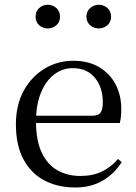

<svg xmlns="http://www.w3.org/2000/svg" viewBox="-20 -792 587 826"><path d="M303.3 14.6Q229.5 14.6 171.6 -15.4Q113.7 -45.5 81.1 -106.2Q48.4 -167 48.4 -256.8Q48.4 -341.1 82.5 -402.5Q116.6 -463.8 172.8 -497.2Q229 -530.6 294.9 -530.6Q360.2 -530.6 406.4 -503.3Q452.6 -475.9 477.1 -429.2Q501.7 -382.4 501.7 -323.2Q501.7 -286.8 495.4 -262.9H86.6V-294.2H377.3Q403.6 -294.2 413 -308.2Q422.3 -322.1 422.3 -352.3Q422.3 -416.2 388.2 -457.5Q354.2 -498.8 292.6 -498.8Q248.8 -498.8 213 -471.6Q177.1 -444.5 156 -392.8Q134.9 -341.2 134.9 -268.7Q134.9 -188 159.4 -135.9Q183.9 -83.8 226.9 -59.4Q270 -35 325.5 -35Q378.5 -35 417.8 -53.7Q457.2 -72.3 487.7 -108.1L503.6 -94.3Q471 -43.5 421 -14.4Q371 14.6 303.3 14.6ZM185.1 -669.7Q164.3 -669.7 148.7 -683.3Q133.1 -696.9 133.1 -720.3Q133.1 -743.4 148.7 -757.5Q164.3 -771.6 185.1 -771.6Q206.8 -771.6 222.5 -757.5Q238.2 -743.4 238.2 -720.3Q238.2 -696.9 222.5 -683.3Q206.8 -669.7 185.1 -669.7ZM405.6 -669.7Q384.3 -669.7 368.1 -683.3Q351.9 -696.9 351.9 -720.3Q351.9 -743.4 368.1 -757.5Q384.3 -771.6 405.6 -771.6Q425.8 -771.6 441.8 -757.5Q457.8 -743.4 457.8 -720.3Q457.8 -696.9 441.8 -683.3Q425.8 -669.7 405.6 -669.7Z"/></svg>

Font: Noto Serif KR
Style: Regular
Weight: 200
Designer: Ryoko NISHIZUKA 西塚涼子 (kana & ideographs); Frank Grießhammer (Latin, Greek & Cyrillic); Wenlong ZHANG 张文龙 (bopomofo); San
Foundry: Adobe
Version: Version 2.001;hotconv 1.1.0;makeotfexe 2.6.0